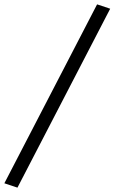

<svg xmlns="http://www.w3.org/2000/svg" viewBox="-42 -793 525 880"><path d="M38 67 -22 47 403 -773 463 -753Z"/></svg>

Font: Andada
Style: Italic
Weight: 400
Italic angle: -8.29999°
Designer: Carolina Giovagnoli
Foundry: Carolina Giovagnoli
Version: Version 1.003